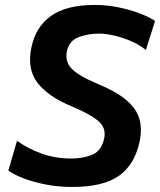

<svg xmlns="http://www.w3.org/2000/svg" viewBox="-20 -747 650 780"><path d="M273.5 12.5Q218 12.5 167.2 2.8Q116.5 -7 76.5 -22.2Q36.5 -37.5 14 -54L49 -175Q94.5 -142.5 150 -122.8Q205.5 -103 268.5 -103Q318 -103 355 -118.5Q392 -134 403 -183.5Q413 -228.5 377.2 -257.2Q341.5 -286 271 -315Q175 -355 132.2 -410.8Q89.5 -466.5 107.5 -554Q125 -638.5 187.8 -682.8Q250.5 -727 366 -727Q412.5 -727 459.8 -717.5Q507 -708 546.5 -693Q586 -678 610 -662L572.5 -544Q546.5 -565.5 511.2 -580.5Q476 -595.5 441.8 -603Q407.5 -610.5 383.5 -610.5Q338 -610.5 299.8 -596.2Q261.5 -582 252 -540Q243 -497.5 270.5 -468.5Q298 -439.5 374 -407.5Q451 -376 492.2 -341.2Q533.5 -306.5 545.8 -265.5Q558 -224.5 547.5 -173.5Q528 -79 463.8 -33.2Q399.5 12.5 273.5 12.5Z"/></svg>

Font: Commissioner SemiBold
Style: Italic
Weight: 600
Italic angle: -12°
Designer: Kostas Bartsokas
Foundry: Kostas Bartsokas
Version: Version 1.000; ttfautohint (v1.8.3)